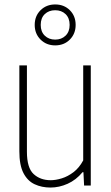

<svg xmlns="http://www.w3.org/2000/svg" viewBox="-20 -834 500 863"><path d="M207 9Q167.5 9 135.8 -5.8Q104 -20.5 85.5 -56Q67 -91.5 67 -154V-540H101V-152Q101 -79.5 131 -51.8Q161 -24 208 -24Q230 -24 257.2 -32.2Q284.5 -40.5 310.2 -60Q336 -79.5 354 -113V-540H388V0H358L355 -60H351Q322 -25 284 -8Q246 9 207 9ZM228 -630Q188.5 -630 162.2 -656.2Q136 -682.5 136 -722Q136 -762 162.2 -788Q188.5 -814 228 -814Q268 -814 294 -788Q320 -762 320 -722Q320 -682.5 294 -656.2Q268 -630 228 -630ZM228 -656Q256.5 -656 274.8 -673.8Q293 -691.5 293 -722Q293 -753 274.8 -770.5Q256.5 -788 228 -788Q199.5 -788 181.2 -770.5Q163 -753 163 -722Q163 -691.5 181.2 -673.8Q199.5 -656 228 -656Z"/></svg>

Font: Encode Sans Cnd Th
Style: Regular
Weight: 100
Width: 3
Designer: Multiple Designers
Foundry: Impallari Type
Version: Version 3.002; ttfautohint (v1.8.3) -l 8 -r 50 -G 200 -x 14 